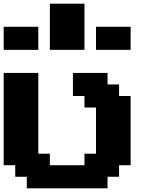

<svg xmlns="http://www.w3.org/2000/svg" viewBox="-20 -1020 852 1040"><path d="M125 0H562.5V-62.5H625V-125H687.5V-500H625V-562.5H562.5V-625H375V-500H437.5V-437.5H500V-187.5H437.5V-125H250V-187.5H187.5V-625H0V-125H62.5V-62.5H125ZM500 -750H687.5V-875H500ZM250 -750H437.5V-1000H250ZM0 -750H187.5V-875H0Z"/></svg>

Font: Faithful 32x
Style: Semibold
Weight: 400
Foundry: Faithful Resource Pack
Version: Version 1.0; January 27, 2023